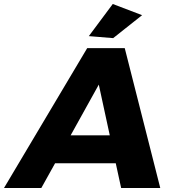

<svg xmlns="http://www.w3.org/2000/svg" viewBox="-79 -942 872 962"><path d="M724 0H528L501 -124H197L128 0H-59L358 -701H546ZM471 -264 416 -518 275 -264ZM488 -751 366 -761 486 -922 633 -866Z"/></svg>

Font: Argentum Novus
Style: Bold Italic
Weight: 700
Designer: Julieta Ulanovsky (font) & Cristiano Sobral (main changes)
Foundry: Julieta Ulanovsky (font) & Cristiano Sobral (main changes)
Version: Version 3.00;November 27, 2020;FontCreator 13.0.0.2655 64-bi